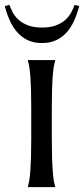

<svg xmlns="http://www.w3.org/2000/svg" viewBox="-47 -773 348 793"><path d="M82 -324.2Q82 -368.2 81.1 -400.6Q80.1 -433.1 78.4 -456.8Q76.7 -480.5 74 -496.6Q71.3 -512.7 67.9 -522.9V-524.9H181.2V-522.9Q177.7 -512.7 175 -496.6Q172.4 -480.5 170.7 -456.8Q168.9 -433.1 168 -400.6Q167 -368.2 167 -324.2V-201.2Q167 -157.2 168 -124.5Q168.9 -91.8 170.7 -68.1Q172.4 -44.4 175 -28.3Q177.7 -12.2 181.2 -2V0H67.9V-2Q71.3 -12.2 74 -28.3Q76.7 -44.4 78.4 -68.1Q80.1 -91.8 81.1 -124.5Q82 -157.2 82 -201.2ZM126.5 -595.2Q93.8 -595.2 69.1 -606.4Q44.4 -617.7 25.9 -637.9Q7.3 -658.2 -5.6 -686.3Q-18.6 -714.4 -27.3 -748L-8.3 -752.9Q-2.9 -738.3 5.6 -721.9Q14.2 -705.6 29.3 -691.7Q44.4 -677.7 67.9 -668.5Q91.3 -659.2 126.5 -659.2Q161.6 -659.2 185.1 -668.5Q208.5 -677.7 223.6 -691.7Q238.8 -705.6 247.3 -721.9Q255.9 -738.3 261.2 -752.9L280.3 -748Q271.5 -714.4 258.5 -686.3Q245.6 -658.2 227.1 -637.9Q208.5 -617.7 183.8 -606.4Q159.2 -595.2 126.5 -595.2Z"/></svg>

Font: Marcellus SC
Style: Regular
Weight: 400
Designer: Astigmatic (AOETI)
Foundry: Astigmatic (AOETI)
Version: Version 1.001